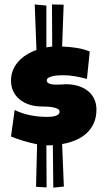

<svg xmlns="http://www.w3.org/2000/svg" viewBox="-20 -778 477 869"><path d="M143.1 67.4 147.9 -125Q132.3 -127.9 116.2 -132.1Q100.1 -136.2 84.7 -140.9Q69.3 -145.5 55.2 -150.4Q41 -155.3 29.8 -160.2L46.4 -280.3Q77.1 -264.6 115.2 -256.8Q153.3 -249 190.9 -249Q197.8 -249 207.8 -249.5Q217.8 -250 227.1 -252.2Q236.3 -254.4 242.9 -259.3Q249.5 -264.2 249.5 -272.5Q249.5 -281.2 240 -285.9Q230.5 -290.5 217.5 -292.7Q204.6 -294.9 191.4 -295.4Q178.2 -295.9 171.4 -295.9Q139.6 -295.9 113.8 -304.2Q87.9 -312.5 69.1 -327.9Q50.3 -343.3 40 -364.7Q29.8 -386.2 29.8 -413.1Q29.8 -438 38.3 -459.5Q46.9 -481 62.3 -498.5Q77.6 -516.1 98.9 -529.5Q120.1 -543 145 -551.8L137.2 -757.8L189.9 -752.9V-563.5Q196.8 -564.9 203.1 -565.7Q209.5 -566.4 216.3 -567.4L215.3 -757.8L268.1 -756.8L261.2 -567.4Q293.5 -566.4 326.2 -561.3Q358.9 -556.2 386.2 -544.9L373.5 -420.9Q347.7 -427.7 320.3 -432.6Q293 -437.5 268.1 -437.5Q260.3 -437.5 247.3 -437Q234.4 -436.5 221.9 -434.1Q209.5 -431.6 200.4 -426.8Q191.4 -421.9 191.9 -413.1Q192.4 -405.8 198.2 -402.1Q204.1 -398.4 213.1 -396.7Q222.2 -395 233.4 -395Q244.6 -395 255.1 -395.5Q265.6 -396 274.9 -396.5Q284.2 -397 289.6 -396.5Q318.8 -395 342.3 -386.2Q365.7 -377.4 382.3 -362.5Q398.9 -347.7 407.7 -327.1Q416.5 -306.6 416.5 -282.2Q416.5 -248 405 -221.7Q393.6 -195.3 373 -176Q352.5 -156.7 324 -144.3Q295.4 -131.8 261.2 -126L269 66.4L221.2 71.3L219.2 -121.1Q212.4 -120.1 205.6 -120.1Q198.7 -120.1 191.9 -120.1H189.9L190.9 70.3Z"/></svg>

Font: Luckiest Guy RUS-BEL-UKR
Style: Regular
Weight: 400
Designer: Astigmatic (AOETI)
Foundry: Astigmatic (AOETI)
Version: Version 1.00 March 11, 2019, initial release